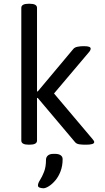

<svg xmlns="http://www.w3.org/2000/svg" viewBox="-20 -772 561 1027"><path d="M134 2Q94 2 94 -20V-730Q94 -752 134 -752H138Q178 -752 178 -730V-283H182L373 -511Q380 -519 395 -522Q410 -525 426 -525H430Q465 -525 465 -512Q465 -503 455 -492L247 -246V-298L475 -28Q484 -18 484 -12Q484 2 440 2H436Q420 2 405 0Q390 -2 382 -11L182 -248H178V-20Q178 2 138 2ZM212 235Q204 235 193.5 232Q183 229 183 220Q183 208 194 191Q205 174 215.5 147.5Q226 121 226 83Q226 69 236 60Q246 51 266 51H275Q294 51 304.5 58.5Q315 66 315 79Q315 115 304 144Q293 173 276 193Q259 213 241.5 224Q224 235 212 235Z"/></svg>

Font: Asap
Style: Regular
Weight: 400
Designer: Pablo Cosgaya
Foundry: Omnibus-Type
Version: Version 3.001